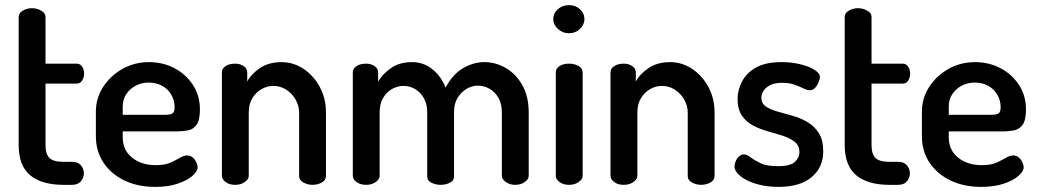

<svg xmlns="http://www.w3.org/2000/svg" viewBox="-20 -723 4064 751"><path d="M228 0Q143 0 98 -37.5Q53 -75 53 -156V-657Q53 -672 69.5 -681.5Q86 -691 105 -691Q124 -691 141 -681.5Q158 -672 158 -657V-474H280Q294 -474 301.5 -462Q309 -450 309 -435Q309 -420 301.5 -408Q294 -396 280 -396H158V-156Q158 -120 173.5 -105Q189 -90 228 -90H262Q285 -90 296.5 -76.5Q308 -63 308 -45Q308 -28 296.5 -14Q285 0 262 0Z M587 8Q519 8 467 -17Q415 -42 385 -86.5Q355 -131 355 -191V-286Q355 -339 383.5 -383Q412 -427 459 -453.5Q506 -480 563 -480Q617 -480 662 -456.5Q707 -433 734.5 -391Q762 -349 762 -295Q762 -253 749 -235Q736 -217 715 -213Q694 -209 671 -209H460V-186Q460 -136 496.5 -106.5Q533 -77 590 -77Q625 -77 647 -87Q669 -97 684 -106Q699 -115 712 -115Q725 -115 734 -107Q743 -99 748 -88Q753 -77 753 -68Q753 -53 732.5 -35Q712 -17 675 -4.5Q638 8 587 8ZM460 -274H626Q648 -274 655.5 -280Q663 -286 663 -304Q663 -330 650 -352.5Q637 -375 614 -387.5Q591 -400 562 -400Q534 -400 511 -388Q488 -376 474 -355Q460 -334 460 -306Z M900 0Q877 0 862.5 -11Q848 -22 848 -35V-440Q848 -455 862.5 -464.5Q877 -474 900 -474Q919 -474 933 -464.5Q947 -455 947 -440V-404Q962 -433 996.5 -456.5Q1031 -480 1081 -480Q1128 -480 1167.5 -453.5Q1207 -427 1231 -382.5Q1255 -338 1255 -283V-35Q1255 -18 1238.5 -9Q1222 0 1202 0Q1184 0 1167 -9Q1150 -18 1150 -35V-283Q1150 -309 1136.5 -333Q1123 -357 1100 -372Q1077 -387 1049 -387Q1025 -387 1003 -374.5Q981 -362 967 -339Q953 -316 953 -283V-35Q953 -22 937.5 -11Q922 0 900 0Z M1412 0Q1389 0 1374.5 -11Q1360 -22 1360 -35V-440Q1360 -455 1374.5 -464.5Q1389 -474 1412 -474Q1431 -474 1445 -464.5Q1459 -455 1459 -440V-404Q1476 -433 1509 -456.5Q1542 -480 1592 -480Q1637 -480 1671.5 -452Q1706 -424 1723 -380Q1749 -431 1790 -455.5Q1831 -480 1874 -480Q1919 -480 1958.5 -457Q1998 -434 2023 -390Q2048 -346 2048 -283V-35Q2048 -22 2032.5 -11Q2017 0 1995 0Q1974 0 1958.5 -11Q1943 -22 1943 -35V-283Q1943 -317 1929.5 -340.5Q1916 -364 1894.5 -376Q1873 -388 1850 -388Q1826 -388 1805 -375.5Q1784 -363 1770 -340.5Q1756 -318 1756 -285V-34Q1756 -16 1739.5 -8Q1723 0 1703 0Q1685 0 1668 -8Q1651 -16 1651 -34V-284Q1651 -316 1638 -339Q1625 -362 1604 -374.5Q1583 -387 1558 -387Q1535 -387 1513.5 -375Q1492 -363 1478.5 -340Q1465 -317 1465 -283V-35Q1465 -22 1449.5 -11Q1434 0 1412 0Z M2206 0Q2183 0 2168.5 -11Q2154 -22 2154 -35V-440Q2154 -455 2168.5 -464.5Q2183 -474 2206 -474Q2228 -474 2243.5 -464.5Q2259 -455 2259 -440V-35Q2259 -22 2243.5 -11Q2228 0 2206 0ZM2206 -593Q2180 -593 2162 -610Q2144 -627 2144 -648Q2144 -671 2162 -687Q2180 -703 2206 -703Q2231 -703 2248.5 -687Q2266 -671 2266 -648Q2266 -627 2248.5 -610Q2231 -593 2206 -593Z M2420 0Q2397 0 2382.5 -11Q2368 -22 2368 -35V-440Q2368 -455 2382.5 -464.5Q2397 -474 2420 -474Q2439 -474 2453 -464.5Q2467 -455 2467 -440V-404Q2482 -433 2516.5 -456.5Q2551 -480 2601 -480Q2648 -480 2687.5 -453.5Q2727 -427 2751 -382.5Q2775 -338 2775 -283V-35Q2775 -18 2758.5 -9Q2742 0 2722 0Q2704 0 2687 -9Q2670 -18 2670 -35V-283Q2670 -309 2656.5 -333Q2643 -357 2620 -372Q2597 -387 2569 -387Q2545 -387 2523 -374.5Q2501 -362 2487 -339Q2473 -316 2473 -283V-35Q2473 -22 2457.5 -11Q2442 0 2420 0Z M3025 8Q2976 8 2937 -4Q2898 -16 2875.5 -34.5Q2853 -53 2853 -72Q2853 -81 2857.5 -92Q2862 -103 2870.5 -111Q2879 -119 2889 -119Q2902 -119 2916.5 -107.5Q2931 -96 2955 -84.5Q2979 -73 3022 -73Q3072 -73 3089.5 -90Q3107 -107 3107 -127Q3107 -153 3089.5 -167.5Q3072 -182 3044.5 -191Q3017 -200 2986 -208.5Q2955 -217 2927.5 -231Q2900 -245 2882.5 -270Q2865 -295 2865 -336Q2865 -370 2882 -403.5Q2899 -437 2936.5 -458.5Q2974 -480 3037 -480Q3075 -480 3109 -472Q3143 -464 3165 -450.5Q3187 -437 3187 -421Q3187 -414 3182 -401.5Q3177 -389 3168.5 -379.5Q3160 -370 3147 -370Q3137 -370 3122 -377.5Q3107 -385 3087 -392Q3067 -399 3038 -399Q3009 -399 2991.5 -389.5Q2974 -380 2966 -367Q2958 -354 2958 -341Q2958 -319 2975 -307Q2992 -295 3020 -287Q3048 -279 3079 -270.5Q3110 -262 3137.5 -246Q3165 -230 3182.5 -203Q3200 -176 3200 -131Q3200 -68 3154.5 -30Q3109 8 3025 8Z M3459 0Q3374 0 3329 -37.5Q3284 -75 3284 -156V-657Q3284 -672 3300.5 -681.5Q3317 -691 3336 -691Q3355 -691 3372 -681.5Q3389 -672 3389 -657V-474H3511Q3525 -474 3532.5 -462Q3540 -450 3540 -435Q3540 -420 3532.5 -408Q3525 -396 3511 -396H3389V-156Q3389 -120 3404.5 -105Q3420 -90 3459 -90H3493Q3516 -90 3527.5 -76.5Q3539 -63 3539 -45Q3539 -28 3527.5 -14Q3516 0 3493 0Z M3818 8Q3750 8 3698 -17Q3646 -42 3616 -86.5Q3586 -131 3586 -191V-286Q3586 -339 3614.5 -383Q3643 -427 3690 -453.5Q3737 -480 3794 -480Q3848 -480 3893 -456.5Q3938 -433 3965.5 -391Q3993 -349 3993 -295Q3993 -253 3980 -235Q3967 -217 3946 -213Q3925 -209 3902 -209H3691V-186Q3691 -136 3727.5 -106.5Q3764 -77 3821 -77Q3856 -77 3878 -87Q3900 -97 3915 -106Q3930 -115 3943 -115Q3956 -115 3965 -107Q3974 -99 3979 -88Q3984 -77 3984 -68Q3984 -53 3963.5 -35Q3943 -17 3906 -4.5Q3869 8 3818 8ZM3691 -274H3857Q3879 -274 3886.5 -280Q3894 -286 3894 -304Q3894 -330 3881 -352.5Q3868 -375 3845 -387.5Q3822 -400 3793 -400Q3765 -400 3742 -388Q3719 -376 3705 -355Q3691 -334 3691 -306Z"/></svg>

Font: Dosis SemiBold
Style: Regular
Weight: 600
Designer: EdgarTolentino, PabloImpallari, IginoMarini
Foundry: EdgarTolentino, PabloImpallari, IginoMarini
Version: Version 3.001; ttfautohint (v1.8.2)